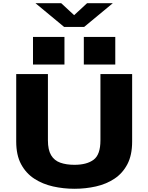

<svg xmlns="http://www.w3.org/2000/svg" viewBox="-20 -1159 915 1190"><path d="M441.5 11Q373 11 308.5 -3.5Q244 -18 192.5 -51.5Q141 -85 110.8 -141.2Q80.5 -197.5 80.5 -281.5V-700H277V-289Q277 -230 296.8 -197Q316.5 -164 353.5 -150.8Q390.5 -137.5 441.5 -137.5Q518 -137.5 560.2 -169Q602.5 -200.5 602.5 -289V-700H799V-281.5Q799 -197.5 769.5 -141.2Q740 -85 689.5 -51.5Q639 -18 574.8 -3.5Q510.5 11 441.5 11ZM184.5 -930H379.5V-759H184.5ZM499.5 -930H694.5V-759H499.5ZM200 -1139H359.5L439.5 -1065L519.5 -1139H679L501.5 -992H377.5Z"/></svg>

Font: Trispace SemiExpanded ExtraBold
Style: Regular
Weight: 800
Width: 6
Designer: Tyler Finck
Foundry: Etcetera Type Company
Version: Version 1.210; ttfautohint (v1.8.3)